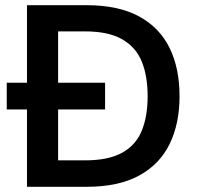

<svg xmlns="http://www.w3.org/2000/svg" viewBox="-20 -720 758 740"><path d="M6 -298V-401H385V-298ZM84 0V-700H313Q436 -700 515.5 -657Q595 -614 633.5 -535.5Q672 -457 672 -349Q672 -243 633.5 -164.5Q595 -86 515.5 -43Q436 0 313 0ZM204 -102H308Q398 -102 451 -131.5Q504 -161 526.5 -216.5Q549 -272 549 -349Q549 -427 526.5 -482.5Q504 -538 451 -568.5Q398 -599 308 -599H204Z"/></svg>

Font: DM Sans 17pt SemiBold
Style: Regular
Weight: 600
Version: Version 4.004;gftools[0.9.30]